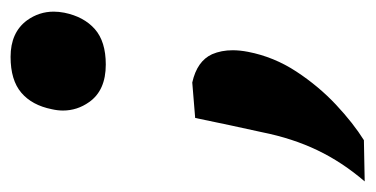

<svg xmlns="http://www.w3.org/2000/svg" viewBox="-252 -358 710 363"><g transform="rotate(-90 103.5 -177.0)"><path d="M162.5 -332.5Q113.5 -332.5 91.5 -364Q75.5 -386.5 75.5 -413.5Q75.5 -423.5 78 -434.5Q85.5 -472 109.2 -492.2Q133 -512.5 177 -512.5Q223 -512.5 246 -481.5Q262.5 -458.5 262.5 -431Q262.5 -421.5 260.5 -411Q253 -374 229.5 -353.2Q206 -332.5 162.5 -332.5ZM-58.5 157Q-22 114.5 0.5 67.5Q23 20.5 34.5 -37Q41 -66.5 48 -99Q54.5 -131 61.5 -163.5L128.5 -169Q169 -160 182 -131.5Q189.5 -114 189.5 -92.5Q189.5 -79 186.5 -63.5Q177 -14.5 149.2 27.8Q121.5 70 86.5 102.8Q51.5 135.5 19.5 155.5Z"/></g></svg>

Font: Heraclito
Style: Bold Italic
Weight: 700
Italic angle: -12°
Designer: Kostas Bartsokas (font) & Cristiano Sobral (main changes)
Foundry: Kostas Bartsokas (font) & Cristiano Sobral (main changes)
Version: Version 1.00;July 8, 2020;FontCreator 13.0.0.2655 64-bit